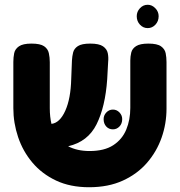

<svg xmlns="http://www.w3.org/2000/svg" viewBox="-20 -768 755 806"><path d="M354 18Q275 18 215.5 -10Q156 -38 116 -85.5Q76 -133 56 -192.5Q36 -252 36 -314V-508Q36 -527 39.5 -544.5Q43 -562 59.5 -573.5Q76 -585 112 -585Q149 -585 165 -574Q181 -563 185 -545Q189 -527 189 -507V-314Q189 -278 196 -248Q231 -252 254 -303Q277 -354 279 -437L282 -514Q283 -532 287 -548Q291 -564 307 -574.5Q323 -585 359 -585Q396 -585 412.5 -573.5Q429 -562 432.5 -544.5Q436 -527 434 -508L430 -435Q422 -320 385.5 -246.5Q349 -173 266 -154Q304 -134 356 -134Q418 -134 455.5 -158.5Q493 -183 510 -224Q527 -265 527 -315V-514Q527 -531 531 -547.5Q535 -564 551.5 -574.5Q568 -585 603 -585Q640 -585 656 -573.5Q672 -562 675.5 -544.5Q679 -527 679 -507V-312Q679 -249 658.5 -190.5Q638 -132 597.5 -85Q557 -38 496 -10Q435 18 354 18ZM454 -225Q437 -225 426 -237Q415 -249 415 -268Q415 -284 426.5 -296Q438 -308 454 -308Q470 -308 481.5 -296Q493 -284 493 -268Q493 -249 481.5 -237Q470 -225 454 -225ZM600 -650Q581 -650 567.5 -664.5Q554 -679 554 -700Q554 -719 567.5 -733.5Q581 -748 600 -748Q618 -748 632 -733.5Q646 -719 646 -700Q646 -679 632.5 -664.5Q619 -650 600 -650Z"/></svg>

Font: Fredoka SemiBold
Style: Regular
Weight: 600
Designer: Ben Nathan
Foundry: Milena B. Brandão, Ben Nathan
Version: Version 2.001